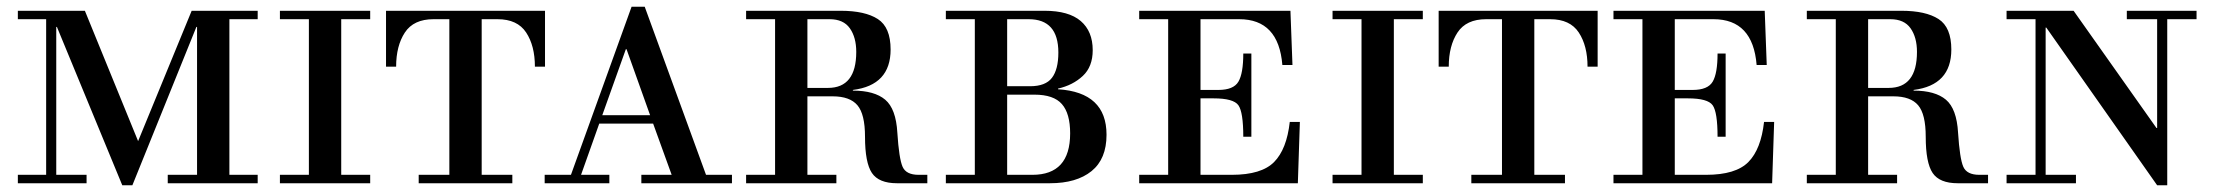

<svg xmlns="http://www.w3.org/2000/svg" viewBox="-20 -544 6574 570"><path d="M478 0V-25H565V-464H563L373 6H343L149 -464H147V-25H237V0H33V-25H117V-487H33V-512H232L390 -125L549 -512H745V-487H661V-25H745V0Z M811 0V-25H897V-487H811V-512H1079V-487H993V-25H1079V0Z M1223 0V-25H1314V-487H1267Q1208 -487 1182 -447.5Q1156 -408 1156 -346H1126V-512H1598V-346H1568Q1568 -408 1542 -447.5Q1516 -487 1457 -487H1410V-25H1501V0Z M1597 0V-25H1675L1855 -524H1894L2076 -25H2153V0H1884V-25H1974L1919 -177H1759L1705 -25H1789V0ZM1910 -202 1840 -398H1838L1768 -202Z M2377 -283H2438Q2522 -283 2522 -390Q2522 -433 2503 -460Q2484 -487 2443 -487H2377ZM2195 0V-25H2281V-487H2195V-512H2476Q2548 -512 2586 -487.5Q2624 -463 2624 -397Q2624 -291 2512 -277V-275Q2576 -275 2608 -248Q2640 -221 2644 -150Q2649 -73 2659.5 -49Q2670 -25 2707 -25H2733V0H2643Q2589 0 2568.5 -30.5Q2548 -61 2548 -138Q2548 -205 2525.5 -231.5Q2503 -258 2452 -258H2377V-25H2463V0Z M2874 -25V-487H2788V-512H3081Q3153 -512 3188.5 -481.5Q3224 -451 3224 -395Q3224 -346 3194.5 -318.5Q3165 -291 3121 -281V-279Q3265 -270 3265 -144Q3265 -72 3220.5 -36Q3176 0 3097 0H2788V-25ZM2970 -263V-25H3045Q3157 -25 3157 -148Q3157 -207 3132.5 -235Q3108 -263 3051 -263ZM2970 -487V-288H3038Q3084 -288 3103 -313Q3122 -338 3122 -388Q3122 -487 3034 -487Z M3362 0V-25H3448V-487H3362V-512H3811L3817 -351H3787Q3776 -487 3659 -487H3544V-277H3597Q3642 -277 3656.5 -301.5Q3671 -326 3671 -385H3695V-138H3671Q3671 -211 3656.5 -231.5Q3642 -252 3583 -252H3544V-25H3637Q3725 -25 3762.5 -63Q3800 -101 3809 -182H3839L3833 0Z M3936 0V-25H4022V-487H3936V-512H4204V-487H4118V-25H4204V0Z M4348 0V-25H4439V-487H4392Q4333 -487 4307 -447.5Q4281 -408 4281 -346H4251V-512H4723V-346H4693Q4693 -408 4667 -447.5Q4641 -487 4582 -487H4535V-25H4626V0Z M4770 0V-25H4856V-487H4770V-512H5219L5225 -351H5195Q5184 -487 5067 -487H4952V-277H5005Q5050 -277 5064.5 -301.5Q5079 -326 5079 -385H5103V-138H5079Q5079 -211 5064.5 -231.5Q5050 -252 4991 -252H4952V-25H5045Q5133 -25 5170.5 -63Q5208 -101 5217 -182H5247L5241 0Z M5526 -283H5587Q5671 -283 5671 -390Q5671 -433 5652 -460Q5633 -487 5592 -487H5526ZM5344 0V-25H5430V-487H5344V-512H5625Q5697 -512 5735 -487.5Q5773 -463 5773 -397Q5773 -291 5661 -277V-275Q5725 -275 5757 -248Q5789 -221 5793 -150Q5798 -73 5808.5 -49Q5819 -25 5856 -25H5882V0H5792Q5738 0 5717.5 -30.5Q5697 -61 5697 -138Q5697 -205 5674.5 -231.5Q5652 -258 5601 -258H5526V-25H5612V0Z M5937 0V-25H6023V-487H5937V-512H6136L6382 -164H6384V-487H6294V-512H6501V-487H6414V6H6384L6055 -462H6053V-25H6143V0Z"/></svg>

Font: Justus
Style: Versalitas
Weight: 400
Version: Version 001.001